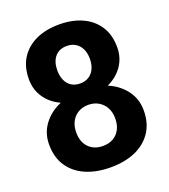

<svg xmlns="http://www.w3.org/2000/svg" viewBox="-134 -818 812 924"><g transform="rotate(-20 272.0 -355.5)"><path d="M275.4 10.3Q203.1 10.3 148.4 -13.4Q93.8 -37.1 63.2 -82.8Q32.7 -128.4 32.7 -194.3Q32.7 -252 65.4 -296.1Q98.1 -340.3 154.3 -364.3Q104.5 -387.2 76.7 -428.2Q48.8 -469.2 48.8 -522.5Q48.8 -585.9 77.1 -630.1Q105.5 -674.3 156.2 -697.8Q207 -721.2 274.4 -721.2Q342.3 -721.2 393.3 -697.8Q444.3 -674.3 472.7 -630.1Q501 -585.9 501 -522.5Q501 -469.2 472.7 -428.2Q444.3 -387.2 395 -364.3Q451.7 -340.3 484.4 -295.9Q517.1 -251.5 517.1 -194.3Q517.1 -128.4 486.6 -82.8Q456.1 -37.1 401.9 -13.4Q347.7 10.3 275.4 10.3ZM275.4 -99.1Q305.2 -99.1 327.6 -111.8Q350.1 -124.5 362.5 -148.2Q375 -171.9 375 -204.1Q375 -236.3 362.1 -259.8Q349.1 -283.2 326.7 -296.4Q304.2 -309.6 274.4 -309.6Q245.1 -309.6 222.7 -296.4Q200.2 -283.2 187.7 -259.5Q175.3 -235.8 175.3 -204.1Q175.3 -155.3 202.6 -127.2Q230 -99.1 275.4 -99.1ZM275.4 -419.4Q300.8 -419.4 319.6 -431.4Q338.4 -443.4 348.4 -465.1Q358.4 -486.8 358.4 -516.1Q358.4 -544.9 348.1 -566.2Q337.9 -587.4 319.1 -599.4Q300.3 -611.3 274.4 -611.3Q235.4 -611.3 213.6 -585.7Q191.9 -560.1 191.9 -516.1Q191.9 -471.7 213.9 -445.6Q235.8 -419.4 275.4 -419.4Z"/></g></svg>

Font: Robotiche
Style: Bold
Weight: 700
Designer: Google
Version: Version 2.001